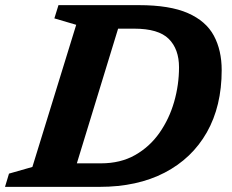

<svg xmlns="http://www.w3.org/2000/svg" viewBox="-44 -727 902 747"><path d="M252.5 -630.5 167.5 -655.5 183.5 -707H496.5Q616.5 -707 687 -676Q757.5 -645 788 -588.2Q818.5 -531.5 818.5 -454Q818.5 -314 760.8 -212.2Q703 -110.5 596.5 -55.2Q490 0 343.5 0H-24.5L-9 -51.5L82 -77.5ZM349 -91.5Q425 -91.5 481.8 -123.8Q538.5 -156 576.5 -210.2Q614.5 -264.5 633.5 -330.8Q652.5 -397 652.5 -465Q652.5 -536 612.5 -575.8Q572.5 -615.5 478 -615.5H415.5L255 -91.5Z"/></svg>

Font: Newsreader 6pt SemiBold
Style: Italic
Weight: 600
Italic angle: -17°
Designer: Hugues Gentile
Foundry: Production Type
Version: Version 1.003; ttfautohint (v1.8.3)